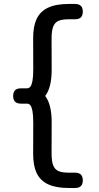

<svg xmlns="http://www.w3.org/2000/svg" viewBox="-20 -817 504 978"><path d="M362.8 -718.8H331.1Q297.4 -718.8 278.8 -711.2Q260.3 -703.6 251.5 -682.6Q242.7 -661.6 242.7 -621.1L243.2 -464.8Q243.7 -375.5 213.1 -332.3Q182.6 -289.1 117.7 -289.1H85.9Q73.2 -289.1 64.5 -293.5Q55.7 -297.9 51.3 -306.6Q46.9 -315.4 46.9 -328.1Q46.9 -340.8 51.3 -349.6Q55.7 -358.4 64.5 -362.8Q73.2 -367.2 85.9 -367.2H117.7Q127.4 -367.2 134.3 -375Q141.1 -382.8 145.3 -404.3Q149.4 -425.8 149.4 -464.8L148.9 -621.1Q148.4 -681.6 166.5 -720.2Q184.6 -758.8 224.6 -777.8Q264.6 -796.9 331.1 -796.9H362.8Q375.5 -796.9 384.3 -792.5Q393.1 -788.1 397.5 -779.3Q401.9 -770.5 401.9 -757.8Q401.9 -745.1 397.5 -736.3Q393.1 -727.5 384.3 -723.1Q375.5 -718.8 362.8 -718.8ZM362.8 140.6H331.1Q264.6 140.6 224.6 121.6Q184.6 102.5 166.5 64Q148.4 25.4 148.9 -35.2L149.4 -191.4Q149.4 -230.5 145.3 -252Q141.1 -273.4 134.3 -281.2Q127.4 -289.1 117.7 -289.1H85.9Q73.2 -289.1 64.5 -293.5Q55.7 -297.9 51.3 -306.6Q46.9 -315.4 46.9 -328.1Q46.9 -340.8 51.3 -349.6Q55.7 -358.4 64.5 -362.8Q73.2 -367.2 85.9 -367.2H117.7Q182.6 -367.2 213.1 -324Q243.7 -280.8 243.2 -191.4L242.7 -35.2Q242.7 5.4 251.5 26.4Q260.3 47.4 278.8 54.9Q297.4 62.5 331.1 62.5H362.8Q375.5 62.5 384.3 66.9Q393.1 71.3 397.5 80.1Q401.9 88.9 401.9 101.6Q401.9 114.3 397.5 123Q393.1 131.8 384.3 136.2Q375.5 140.6 362.8 140.6Z"/></svg>

Font: Gyrochrome
Style: Regular
Weight: 400
Designer: David Moles
Foundry: David Moles
Version: Version 1.005;Glyphs 3.2.3 (3260)